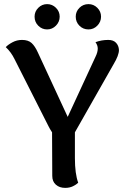

<svg xmlns="http://www.w3.org/2000/svg" viewBox="-20 -900 617 933"><path d="M344 -257V-131Q344 -56 360 -12Q351 -3 334.5 5Q318 13 297 13Q269 13 251.5 -2.5Q234 -18 234 -45L233 -257Q228 -264 223 -273Q218 -282 216 -286L51 -612Q34 -647 8 -671Q19 -683 40.5 -694.5Q62 -706 87 -706Q117 -706 133.5 -691Q150 -676 164 -645L309 -332L444 -624Q455 -646 455 -664Q455 -680 444 -695Q473 -706 506 -706Q531 -706 544 -692Q557 -678 558 -657Q558 -631 532 -588ZM148 -819Q148 -844 166 -862Q184 -880 209 -880Q234 -880 252 -862Q270 -844 270 -819Q270 -794 252 -775.5Q234 -757 209 -757Q184 -757 166 -775Q148 -793 148 -819ZM348 -819Q348 -844 366 -862Q384 -880 410 -880Q435 -880 453 -862Q471 -844 471 -819Q471 -794 453 -775.5Q435 -757 410 -757Q384 -757 366 -775Q348 -793 348 -819Z"/></svg>

Font: Arima Madurai
Style: Bold
Weight: 700
Designer: Joana Correia and Natanael Gama
Foundry: NDISCOVER
Version: Version 1.019